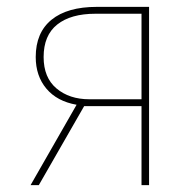

<svg xmlns="http://www.w3.org/2000/svg" viewBox="-20 -539 572 559"><path d="M392 -250V-499H261H258Q186 -499 146.5 -467.5Q107 -436 107 -373Q107 -313 144.5 -281.5Q182 -250 240 -250ZM414 -519V0H392V-230H225L93 0H69L203 -234Q146 -244 115 -281Q84 -318 84 -373Q84 -444 130 -481.5Q176 -519 262 -519Z"/></svg>

Font: FiraSans
Style: Regular
Weight: 150
Designer: Carrois Corporate & Edenspiekermann AG
Foundry: Carrois Corporate GbR & Edenspiekermann AG
Version: Version 3.106;PS 003.106;hotconv 1.0.70;makeotf.lib2.5.58329